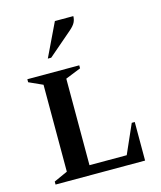

<svg xmlns="http://www.w3.org/2000/svg" viewBox="-120 -899 827 986"><g transform="rotate(-15 294.0 -406.0)"><path d="M52 0V-16L125 -49V-511L52 -544V-560H328V-544L246 -511V-51H444L512 -205H528V0ZM181 -635 266 -812H364Q364 -795 356.5 -779.5Q349 -764 327 -745L199 -635Z"/></g></svg>

Font: Spectral SC SemiBold
Style: Regular
Weight: 600
Designer: Jean-Baptiste Levee
Foundry: Production Type
Version: Version 2.001